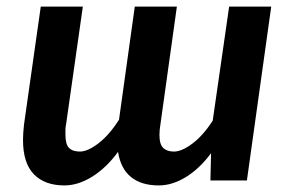

<svg xmlns="http://www.w3.org/2000/svg" viewBox="-20 -549 886 584"><path d="M518 -529 468 -171Q465 -153 465 -139Q465 -110 476.5 -99Q488 -88 509 -88Q533 -88 565.5 -112.5Q598 -137 627 -182L677 -529H805L731 0H620L622 -83Q587 -36 545.5 -10.5Q504 15 463 15Q410 15 378.5 -10.5Q347 -36 339 -87Q304 -39 261 -12Q218 15 176 15Q116 15 83 -19Q50 -53 50 -123Q50 -144 53 -170L104 -529H232L181 -171Q179 -162 179 -154V-140Q179 -110 190 -99Q201 -88 223 -88Q247 -88 280 -113.5Q313 -139 342 -185L390 -529Z"/></svg>

Font: Xgbmvzvtohvqztyvzapvmeyoton
Style: Regular
Weight: 500
Italic angle: -8°
Designer: Carrois Corporate & Edenspiekermann
Foundry: Carrois Corporate GbR & Edenspiekermann AG
Version: Version 2.001